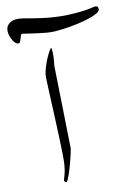

<svg xmlns="http://www.w3.org/2000/svg" viewBox="-132 -653 430 691"><g transform="rotate(-5 83.0 -307.5)"><path d="M106 -116.2Q106 -112.3 104.7 -101.8Q103.5 -91.3 101.3 -78.1Q99.1 -64.9 96.4 -50.5Q93.8 -36.1 90.8 -24.4Q87.9 -12.7 85.2 -4.9Q82.5 2.9 80.1 2.9Q71.8 2.9 71.8 -4.9Q71.8 -7.3 75 -21.2Q78.1 -35.2 78.1 -57.1Q78.1 -70.8 75.2 -98.6Q72.3 -126.5 67.9 -161.1Q63.5 -195.8 58.6 -232.9Q53.7 -270 49.3 -302.2Q44.9 -334.5 42 -357.9Q39.1 -381.3 39.1 -388.2Q39.1 -399.4 42.5 -415.3Q45.9 -431.2 50.5 -445.8Q55.2 -460.4 60.1 -471.2Q64.9 -481.9 67.9 -482.9Q68.8 -481.4 69.8 -476.6Q70.8 -471.7 71.5 -465.8Q72.3 -460 72.8 -453.9Q73.2 -447.8 73.2 -443.8V-416ZM250 -605.5Q250 -598.6 239.3 -591.1Q228.5 -583.5 211.4 -576.2Q194.3 -568.8 173.3 -562Q152.3 -555.2 131.1 -550Q109.9 -544.9 91.1 -541.7Q72.3 -538.6 60.1 -538.6Q47.4 -538.6 31.5 -539.1Q15.6 -539.6 1.5 -540.5Q-14.6 -541.5 -31.2 -542.5Q-35.6 -542.5 -37.1 -537.1Q-38.6 -531.7 -39.6 -525.6Q-40.5 -519.5 -42.2 -514.2Q-43.9 -508.8 -49.3 -508.8Q-55.7 -508.8 -62 -514.4Q-68.4 -520 -73.2 -528.1Q-78.1 -536.1 -81.1 -544.9Q-84 -553.7 -84 -559.6Q-84 -571.3 -79.1 -578.6Q-74.2 -585.9 -66.7 -590.3Q-59.1 -594.7 -50 -596.2Q-41 -597.7 -33.2 -597.7Q-27.3 -597.7 -16.6 -596.7Q-5.9 -595.7 7.6 -594.7Q21 -593.8 36.4 -592.8Q51.8 -591.8 66.9 -591.8Q108.9 -591.8 139.6 -595.9Q170.4 -600.1 191.4 -604.7Q212.4 -609.4 224.4 -613.5Q236.3 -617.7 239.7 -617.7Q250 -617.7 250 -605.5Z"/></g></svg>

Font: Scheherazade Urdu
Style: Regular
Weight: 400
Designer: SIL International
Foundry: SIL International
Version: Version 1.005 (build 117/117)